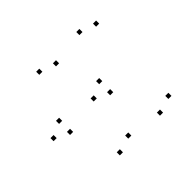

<svg xmlns="http://www.w3.org/2000/svg" viewBox="-129 -696 879 879"><g transform="rotate(-45 310.0 -256.5)"><path d="M120.5 -285.3V-305.3H100.5V-285.3ZM46.7 -247.2V-267.2H26.7V-247.2ZM215.3 13.3V-6.7H195.3V13.3ZM296.7 -13.7V-33.7H276.7V-13.7ZM46.7 -247.2V-267.2H26.7V-247.2ZM120.2 -214V-234H100.2V-214ZM296.7 -481.5V-501.5H276.7V-481.5ZM215.3 -508.3V-528.3H195.3V-508.3ZM378.8 -284V-304H358.8V-284ZM305 -245.8V-265.8H285V-245.8ZM473.7 14.7V-5.3H453.7V14.7ZM555 -12.3V-32.3H535V-12.3ZM305 -245.8V-265.8H285V-245.8ZM378.5 -212.7V-232.7H358.5V-212.7ZM555 -480.2V-500.2H535V-480.2ZM473.7 -507V-527H453.7V-507Z"/></g></svg>

Font: Monaspace Neon Dots Var
Style: Regular
Weight: 400
Designer: Riley Cran and the Lettermatic Team
Version: Version 1.100 (Monaspace Neon Dots)